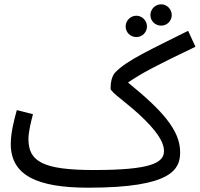

<svg xmlns="http://www.w3.org/2000/svg" viewBox="-20 -850 927 891"><path d="M728 -731C755 -731 777 -753 777 -780C777 -807 755 -830 728 -830C700 -830 678 -807 678 -780C678 -753 700 -731 728 -731ZM613 -678C640 -678 662 -700 662 -727C662 -754 640 -777 613 -777C585 -777 563 -754 563 -727C563 -700 585 -678 613 -678ZM390 21C781 21 816 -66 816 -144C816 -247 730 -340 574 -467C638 -511 705 -546 887 -633L853 -707C682 -621 567 -570 514 -513C500 -498 493 -469 493 -439C493 -421 577 -369 652 -294C724 -222 741 -180 741 -149C741 -93 677 -61 416 -61C178 -61 112 -101 112 -205C112 -239 125 -290 133 -320L58 -339C44 -289 30 -231 30 -182C30 -36 152 21 390 21Z"/></svg>

Font: Noto Sans Arabic
Style: Regular
Weight: 400
Designer: Monotype Design Team, Nadine Chahine, Nizar Qandah and Khaled Hosny
Foundry: Monotype Imaging Inc.
Version: Version 2.012